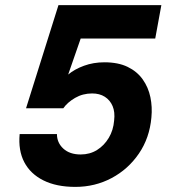

<svg xmlns="http://www.w3.org/2000/svg" viewBox="-20 -720 667 752"><path d="M275 12Q201 12 150 -13.5Q99 -39 75 -85Q51 -131 57 -195H203Q203 -161 228 -138Q253 -115 296 -115Q332 -115 360 -132.5Q388 -150 406 -180Q424 -210 427 -248Q431 -281 421 -304.5Q411 -328 390.5 -341Q370 -354 341 -354Q304 -354 274 -336.5Q244 -319 228 -296H82L209 -700H612L588 -569H296L247 -428Q272 -449 309 -462.5Q346 -476 389 -476Q443 -476 480 -458Q517 -440 539 -409Q561 -378 569 -339.5Q577 -301 573 -260Q566 -180 524 -118.5Q482 -57 417 -22.5Q352 12 275 12Z"/></svg>

Font: DM Sans 12pt Black
Style: Italic
Weight: 900
Italic angle: -10°
Version: Version 4.004;gftools[0.9.30]